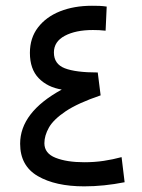

<svg xmlns="http://www.w3.org/2000/svg" viewBox="-20 -660 503 680"><path d="M198.7 -342.8Q147.9 -351.1 116.9 -383.3Q85.9 -415.5 85.9 -472.7Q85.9 -525.4 114.5 -562.7Q143.1 -600.1 192.6 -619.9Q242.2 -639.6 305.7 -639.6Q319.8 -639.6 332 -639.2Q344.2 -638.7 357.9 -636.7L354 -551.3Q342.8 -552.7 331.3 -553.2Q319.8 -553.7 309.1 -553.7Q248 -553.7 209.5 -533.2Q170.9 -512.7 170.9 -474.1Q170.9 -433.1 209.5 -418.2Q248 -403.3 326.2 -403.3L336.4 -322.3Q255.9 -294.9 212.6 -265.9Q169.4 -236.8 153.3 -208.3Q137.2 -179.7 137.2 -152.8Q137.2 -116.7 177 -101.1Q216.8 -85.4 278.3 -85.4Q314.9 -85.4 347.4 -90.3Q379.9 -95.2 410.6 -103.5L421.4 -14.6Q347.7 0 278.3 0Q176.3 0 113.8 -36.4Q51.3 -72.8 51.3 -150.9Q51.3 -262.2 198.7 -342.8Z"/></svg>

Font: Vazirmatn RD UI
Style: Regular
Weight: 400
Designer: Saber Rastikerdar
Foundry: Saber Rastikerdar
Version: Version 33.003